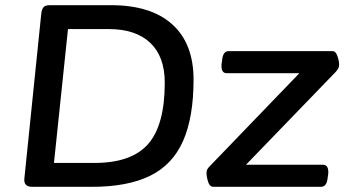

<svg xmlns="http://www.w3.org/2000/svg" viewBox="-20 -720 1339 740"><path d="M104 0Q70 0 74 -33L139 -667Q141 -684 147.5 -692Q154 -700 172 -700H408Q562 -700 644 -626Q726 -552 726 -413Q726 -268 685.5 -176.5Q645 -85 558.5 -42.5Q472 0 335 0ZM188 -92H344Q487 -92 551 -165Q615 -238 615 -401Q615 -502 559 -555Q503 -608 398 -608H242ZM802 0Q788 0 782 -19.5Q776 -39 776 -54Q776 -60 778 -65.5Q780 -71 789 -80L1134 -438H853Q831 -438 834 -474L836 -487Q839 -523 861 -523H1261Q1274 -523 1280.5 -504Q1287 -485 1287 -470Q1287 -464 1284.5 -458Q1282 -452 1274 -443L928 -85H1225Q1248 -85 1245 -49L1243 -36Q1240 0 1217 0Z"/></svg>

Font: Asap Semi Expanded Semi Expanded Medium
Style: Italic
Weight: 500
Width: 6
Italic angle: -6°
Designer: Pablo Cosgaya
Foundry: Omnibus-Type
Version: Version 3.001; ttfautohint (v1.8.4.7-5d5b)